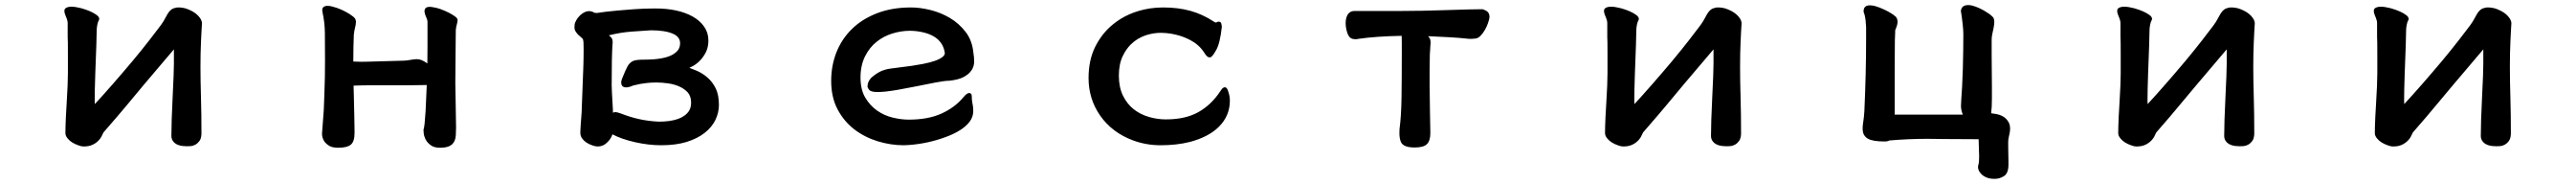

<svg xmlns="http://www.w3.org/2000/svg" viewBox="-20 -509 10040 716"><path d="M669.9 -480Q671.9 -480 674.8 -480Q677.7 -480 681.2 -480Q684.6 -480 689 -479Q698.2 -478 704.6 -475.8Q710.9 -473.6 714.4 -472.2Q717.8 -470.7 720.9 -469.2Q724.1 -467.8 727.1 -466.3Q748.5 -455.1 759.8 -438.5Q767.1 -427.7 767.1 -418Q767.1 -417 766.6 -409.9Q766.1 -402.8 765.1 -384.8Q764.2 -366.7 763.2 -345.2Q759.3 -259.3 763.2 -130.4Q765.1 -66.4 765.1 11.7V12.2Q764.2 30.3 757.3 39.6Q750.5 48.8 741.2 54Q731.9 59.1 722.9 59.6Q713.9 60.1 708 60.1Q673.3 60.1 658.2 44.9Q647.9 34.7 647.9 20Q647.9 -32.2 652.8 -131.3Q657.7 -228.5 657.7 -260.7V-316.9Q553.2 -194.3 543.5 -182.6Q454.1 -75.2 437 -55.7Q400.9 -13.2 383.3 6.3Q381.3 9.3 377.9 17.1Q373.5 28.3 362.8 39.1Q355 46.9 345.5 52Q335.9 57.1 326.4 59.1Q316.9 61 305.7 61Q296.9 61 285.6 56.6Q257.3 46.9 243.7 29.8Q234.9 19.5 234.9 8.8Q234.9 -2.4 235.4 -19.3Q235.8 -36.1 236.8 -54.9Q237.8 -73.7 239.7 -105.5Q244.6 -184.6 244.6 -223.6V-297.4Q244.6 -328.1 244.4 -343Q244.1 -357.9 243.7 -364.7Q243.7 -378.4 243.7 -388.7V-418Q243.7 -428.7 239 -439.5Q234.4 -450.2 231.9 -458.5Q231 -462.4 231 -464.6Q231 -466.8 231 -468.3Q231.4 -472.7 233.9 -475.6Q241.7 -482.9 258.3 -482.9Q273.9 -482.9 296.4 -477.1Q336.9 -465.8 357.9 -449.7Q366.7 -442.9 366.7 -435.5Q366.7 -432.6 365.2 -430.2Q361.3 -423.8 359.1 -411.9Q356.9 -399.9 356.9 -392.6Q356.9 -372.1 355.5 -335Q350.1 -193.8 349.6 -162.6Q349.1 -131.3 349.1 -125Q349.1 -118.7 349.1 -116.2Q349.1 -110.8 349.4 -108.2Q349.6 -105.5 349.6 -104Q414.1 -173.8 496.1 -271Q532.7 -314.9 562 -352.5Q591.3 -390.1 606.9 -411.1Q618.7 -427.7 622.6 -436Q634.3 -459 642.6 -467.3Q645.5 -470.2 648.9 -472.7Q656.2 -477.5 669.9 -480Z M1755.4 -304.2 1754.4 -185.5Q1754.4 -169.4 1755.9 -99.4Q1757.3 -29.3 1757.3 -13.2Q1757.3 2.9 1756.3 17.6Q1754.9 39.6 1743.2 51.3Q1737.8 56.6 1730 60.1Q1716.8 65.9 1694.3 65.9Q1673.3 65.9 1660.2 57.1Q1640.1 43.9 1633.8 21.5Q1632.3 17.6 1631.3 10Q1630.4 2.4 1630.4 -2.9V-3.9Q1633.3 -13.7 1634.8 -28.8Q1639.2 -73.2 1641.1 -132.3Q1642.1 -157.2 1643.1 -178.2Q1611.3 -177.2 1576.2 -177.2H1428.2Q1395 -177.2 1357.9 -175.8Q1357.9 -156.2 1358.9 -138.2Q1359.9 -108.4 1360.8 -57.6Q1361.8 -6.8 1361.8 7.8Q1361.8 41.5 1347.4 53.7Q1333 65.9 1297.9 65.9Q1276.9 65.9 1264.2 59.1Q1251 51.3 1244.1 41.5Q1234.9 27.8 1234.9 10.7Q1234.9 4.4 1235.8 -1Q1240.7 -61.5 1241.7 -79.6Q1242.7 -97.7 1243.2 -116.7Q1243.7 -135.7 1244.6 -158.7Q1246.6 -204.6 1246.6 -273.2Q1246.6 -341.8 1246.1 -381.8Q1245.6 -421.4 1236.8 -461.9Q1235.8 -465.8 1235.8 -469.2Q1235.8 -480 1244.1 -483.9Q1249.5 -486.3 1255.9 -486.3Q1262.2 -486.3 1267.3 -485.4Q1272.5 -484.4 1277.3 -482.9Q1310.1 -474.6 1342.8 -454.1Q1359.4 -443.4 1364.3 -436Q1365.2 -434.1 1365.7 -431.6Q1367.2 -427.2 1367.2 -424.1Q1367.2 -420.9 1366.7 -418.5Q1366.7 -413.1 1363.8 -401.9Q1360.8 -390.6 1358.9 -374.5Q1356.9 -327.6 1356.9 -269.5Q1374.5 -268.6 1389.2 -268.6Q1399.9 -268.6 1413.1 -269L1552.7 -272.9Q1563 -272.9 1579.1 -275.9Q1595.2 -278.8 1604.7 -278.8Q1614.3 -278.8 1623.5 -274.9Q1630.9 -272 1645.5 -262.2Q1646 -293 1646 -328.6V-422.9Q1646 -432.1 1641.1 -441.7Q1636.2 -451.2 1634.3 -463.4Q1634.3 -464.4 1634.3 -465.3Q1634.3 -472.7 1638.7 -477.5Q1642.1 -480.5 1646 -481.4Q1649.9 -482.4 1652.8 -482.4Q1655.8 -482.4 1661.6 -481.9Q1667.5 -481.4 1678 -479Q1688.5 -476.6 1698 -473.1Q1707.5 -469.7 1714.8 -466.3Q1729.5 -460 1741.7 -452.6Q1753.9 -445.3 1758.5 -440.7Q1763.2 -436 1763.2 -431.6Q1763.2 -423.8 1760.3 -414.1Q1757.3 -404.3 1756.3 -391.6Q1756.3 -379.4 1755.9 -356.2Q1755.4 -333 1755.4 -304.2Z M2250 -358.9Q2247.1 -362.3 2243.2 -365.2Q2231.4 -374 2225.6 -383.3Q2223.1 -386.2 2220.9 -390.9Q2218.8 -395.5 2218.8 -401.1Q2218.8 -406.7 2219.2 -410.6Q2219.2 -418.5 2225.1 -429.2Q2237.8 -451.7 2258.8 -461.9Q2267.6 -465.8 2275.4 -465.8Q2282.7 -465.8 2290 -462.9Q2293 -461.4 2295.4 -460Q2297.9 -458.5 2306.6 -458.5Q2310.1 -459 2322 -460.7Q2334 -462.4 2341.8 -463.4Q2378.9 -467.8 2450.2 -473.1Q2491.2 -476.1 2534.2 -476.1Q2622.6 -476.1 2679.2 -444.8Q2708 -428.7 2724.1 -405.3Q2740.7 -381.3 2740.7 -351.6Q2740.7 -327.1 2731.9 -308.1Q2714.8 -272.5 2682.1 -252.9Q2673.8 -248.5 2666.5 -245.1Q2680.2 -240.2 2694.8 -233.9Q2717.8 -224.1 2736.8 -207.5Q2756.3 -190.9 2769 -165.5Q2781.7 -140.1 2781.7 -100.6Q2781.7 -70.8 2768.1 -42.5Q2754.4 -14.2 2726.1 8.1Q2697.8 30.3 2655.3 43.5Q2613.3 56.2 2556.6 56.2Q2508.3 56.2 2455.1 44.4Q2401.4 32.2 2366.7 13.7Q2361.3 30.8 2347.2 44.4Q2331.1 61 2309.6 61Q2299.8 61 2288.1 56.6Q2260.7 47.4 2248 28.8Q2241.7 19.5 2241.7 8.8Q2241.7 7.3 2241.7 5.9V2Q2241.7 -6.8 2246.6 -70.8Q2249.5 -153.3 2251 -188.5Q2252.4 -223.6 2252.9 -236.8Q2253.4 -250 2253.7 -262.5Q2253.9 -274.9 2254.2 -286.4Q2254.4 -297.9 2254.4 -315.9Q2254.4 -334 2253.9 -344.5Q2253.4 -355 2250 -358.9ZM2402.3 -66.4Q2436 -53.2 2471.2 -45.4Q2506.3 -37.6 2546.9 -35.6Q2638.7 -35.6 2665.5 -78.1Q2673.3 -90.8 2673.3 -109.9Q2673.3 -134.3 2660.2 -149.4Q2647 -163.6 2627.4 -172.4Q2607.9 -181.2 2583.5 -184.6Q2559.1 -188 2538.1 -188Q2517.1 -188 2500.5 -186Q2473.6 -183.1 2451.7 -177.2Q2447.8 -176.8 2440.4 -173.3Q2429.2 -168.9 2420.4 -168.9Q2406.2 -168.9 2402.3 -179.2Q2400.9 -183.6 2400.9 -189Q2400.9 -194.3 2404.3 -203.1Q2418 -237.3 2426.3 -252.4Q2435.5 -267.6 2450.2 -272.9Q2462.4 -276.9 2491.2 -276.9Q2570.3 -276.9 2604.5 -298.3Q2612.8 -303.7 2619.1 -310.1Q2630.4 -322.3 2630.4 -340.8Q2630.4 -365.7 2602.1 -377.9Q2571.3 -391.1 2516.6 -391.1Q2483.9 -389.2 2440.9 -386Q2397.9 -382.8 2353 -371.6Q2357.4 -367.7 2361.8 -363.3Q2367.7 -356.9 2367.7 -343.8Q2367.7 -338.9 2366.7 -333.5Q2363.8 -288.1 2363.8 -177.7Q2363.8 -166 2364.7 -150.4Q2368.2 -96.2 2368.4 -84.2Q2368.7 -72.3 2368.7 -70.3Q2373 -72.8 2378.9 -72.8Q2384.8 -72.8 2402.3 -66.4Z M3776.4 -270Q3776.4 -231.9 3736.8 -210Q3716.3 -198.7 3679.2 -194.8H3678.7Q3661.6 -194.8 3626.2 -188Q3590.8 -181.2 3549.8 -172.9Q3508.8 -164.6 3478.3 -159.4Q3447.8 -154.3 3430.7 -152.6Q3413.6 -150.9 3399.9 -150.9Q3374.5 -150.9 3367.7 -158.9Q3360.8 -167 3360.8 -172.9Q3360.8 -190.4 3375 -206.1Q3394.5 -223.1 3411.4 -231Q3428.2 -238.8 3447.3 -241.7Q3459 -243.7 3481 -246.1Q3537.1 -252.4 3577.1 -260.3Q3632.8 -271 3653.3 -287.6Q3662.1 -294.4 3662.1 -303.2Q3662.1 -304.2 3661.6 -305.7Q3657.2 -333.5 3638.2 -352.5Q3615.2 -375.5 3572.3 -384.3Q3549.3 -389.2 3525.4 -389.2Q3492.2 -389.2 3457.8 -378.7Q3423.3 -368.2 3396 -346.2Q3368.7 -324.7 3351.1 -289.6Q3333.5 -254.4 3333.5 -207.5Q3333.5 -160.6 3351.6 -129.9Q3370.1 -98.6 3397.5 -79.1Q3425.3 -59.6 3458.5 -51.5Q3491.7 -43.5 3521.5 -43.5Q3596.7 -43.5 3648.7 -66.9Q3700.7 -90.3 3734.4 -130.4Q3741.7 -139.2 3745.6 -142.1Q3752 -147 3757.8 -147Q3761.2 -147 3764.2 -144Q3767.1 -141.1 3767.1 -134.3Q3767.1 -120.6 3769 -110.8Q3772.9 -94.2 3772.9 -77.1Q3772.9 -53.7 3757.8 -34.2Q3730.5 0.5 3665 24.4Q3596.2 49.8 3522.9 55.2Q3511.2 56.2 3502 56.2Q3451.2 56.2 3400.6 40.8Q3350.1 25.4 3309.6 -5.4Q3269 -36.6 3244.1 -83.5Q3219.2 -130.4 3219.2 -194.3Q3219.2 -252.9 3239.3 -304.7Q3260.3 -357.4 3300 -396.2Q3339.8 -435.1 3397.9 -457.5Q3456.1 -480 3530.3 -480Q3565.9 -480 3606.2 -470Q3646.5 -460 3682.1 -439Q3717.3 -418 3742.7 -385.3Q3768.1 -352.5 3772.9 -307.6Q3776.4 -286.1 3776.4 -270Z M4723.6 -423.8Q4727.5 -424.8 4729.5 -424.8Q4733.9 -424.8 4736.6 -422.4Q4739.3 -419.9 4740 -415.5Q4740.7 -411.1 4741.7 -405.3Q4734.9 -341.3 4719.7 -314.5Q4709.5 -296.4 4704.1 -291Q4698.7 -285.6 4694.3 -285.6Q4685.5 -285.6 4677.2 -297.9Q4670.4 -307.6 4666.5 -313.5Q4652.3 -332 4632.8 -344.7Q4585.9 -374.5 4523.9 -380.4Q4513.2 -381.3 4503.9 -381.3Q4476.6 -381.3 4447.8 -372.6Q4412.1 -361.3 4386.2 -335.4Q4368.7 -317.9 4356 -292Q4340.3 -260.3 4340.3 -214.8Q4340.3 -169.4 4356.4 -136.7Q4372.6 -104 4398.4 -83.7Q4424.3 -63.5 4457.3 -54Q4490.2 -44.4 4523.4 -44.4Q4600.1 -44.4 4650.6 -73Q4701.2 -101.6 4735.8 -154.3Q4742.2 -165 4748 -168Q4750 -169.4 4753.4 -169.4Q4758.3 -169.4 4762.2 -163.6Q4765.1 -159.2 4767.6 -149.9Q4772.9 -133.8 4772.9 -117.2Q4772.9 -58.6 4730.5 -16.1Q4689.9 24.4 4616.2 43.5Q4565.9 56.2 4502.9 56.2Q4446.3 56.2 4395 37.1Q4313.5 6.8 4267.1 -59.6Q4222.2 -124.5 4222.2 -205.1Q4222.2 -274.9 4248 -326.7Q4273.9 -378.4 4315.4 -412.6Q4375 -462.4 4460.4 -476.1Q4486.3 -480 4512.7 -480Q4572.3 -480 4619.9 -466.6Q4667.5 -453.1 4708 -426.3H4708.5Q4714.8 -421.4 4717.8 -421.4Q4718.8 -421.4 4720.5 -421.9Q4722.2 -422.4 4722.7 -422.9Z M5274.4 -357.9Q5268.6 -356.4 5263.7 -356.4Q5258.8 -356.4 5255.4 -356.9Q5243.2 -358.4 5236.8 -368.2Q5230.5 -377.9 5227.3 -392.1Q5224.1 -406.2 5224.1 -418.5Q5224.1 -445.3 5236.8 -458Q5245.1 -466.3 5258.8 -466.3H5440.4Q5517.6 -466.3 5616.7 -469.7Q5715.8 -473.1 5755.9 -473.1Q5761.2 -473.1 5772.5 -466.8Q5784.7 -459.5 5784.7 -443.8Q5784.7 -435.5 5778.8 -418.9Q5774.4 -405.8 5766.8 -392.6Q5759.3 -379.4 5749 -369.1Q5738.8 -358.9 5728 -358.9Q5722.2 -357.9 5716.3 -357.9H5704.6Q5669.4 -361.8 5631.1 -364Q5592.8 -366.2 5545.4 -368.2Q5547.4 -366.2 5548.8 -364.3Q5555.2 -357.4 5555.2 -342.8Q5555.2 -341.8 5554.7 -336.4Q5554.2 -331.1 5554 -327.4Q5553.7 -323.7 5553.7 -319.3Q5553.2 -311 5552.2 -297.4Q5551.3 -250.5 5551.3 -235.8V-177.7Q5551.3 -149.4 5552.7 -76.2Q5554.2 -2.9 5554.2 8.8Q5554.2 38.6 5541 51.8Q5527.8 64.9 5493.2 64.9Q5450.7 64.9 5440.4 45.4Q5433.6 31.7 5433.6 8.8Q5433.6 -0.5 5434.1 -7.3Q5440.9 -58.1 5441.9 -132.1Q5442.9 -206.1 5442.9 -300.8V-342.8Q5442.9 -358.4 5442.4 -369.6Q5341.8 -367.7 5274.4 -357.9Z M6669.9 -480Q6671.9 -480 6674.8 -480Q6677.7 -480 6681.2 -480Q6684.6 -480 6689 -479Q6698.2 -478 6704.6 -475.8Q6710.9 -473.6 6714.4 -472.2Q6717.8 -470.7 6720.9 -469.2Q6724.1 -467.8 6727.1 -466.3Q6748.5 -455.1 6759.8 -438.5Q6767.1 -427.7 6767.1 -418Q6767.1 -417 6766.6 -409.9Q6766.1 -402.8 6765.1 -384.8Q6764.2 -366.7 6763.2 -345.2Q6759.3 -259.3 6763.2 -130.4Q6765.1 -66.4 6765.1 11.7V12.2Q6764.2 30.3 6757.3 39.6Q6750.5 48.8 6741.2 54Q6731.9 59.1 6722.9 59.6Q6713.9 60.1 6708 60.1Q6673.3 60.1 6658.2 44.9Q6647.9 34.7 6647.9 20Q6647.9 -32.2 6652.8 -131.3Q6657.7 -228.5 6657.7 -260.7V-316.9Q6553.2 -194.3 6543.5 -182.6Q6454.1 -75.2 6437 -55.7Q6400.9 -13.2 6383.3 6.3Q6381.3 9.3 6377.9 17.1Q6373.5 28.3 6362.8 39.1Q6355 46.9 6345.5 52Q6335.9 57.1 6326.4 59.1Q6316.9 61 6305.7 61Q6296.9 61 6285.6 56.6Q6257.3 46.9 6243.7 29.8Q6234.9 19.5 6234.9 8.8Q6234.9 -2.4 6235.4 -19.3Q6235.8 -36.1 6236.8 -54.9Q6237.8 -73.7 6239.7 -105.5Q6244.6 -184.6 6244.6 -223.6V-297.4Q6244.6 -328.1 6244.4 -343Q6244.1 -357.9 6243.7 -364.7Q6243.7 -378.4 6243.7 -388.7V-418Q6243.7 -428.7 6239 -439.5Q6234.4 -450.2 6231.9 -458.5Q6231 -462.4 6231 -464.6Q6231 -466.8 6231 -468.3Q6231.4 -472.7 6233.9 -475.6Q6241.7 -482.9 6258.3 -482.9Q6273.9 -482.9 6296.4 -477.1Q6336.9 -465.8 6357.9 -449.7Q6366.7 -442.9 6366.7 -435.5Q6366.7 -432.6 6365.2 -430.2Q6361.3 -423.8 6359.1 -411.9Q6356.9 -399.9 6356.9 -392.6Q6356.9 -372.1 6355.5 -335Q6350.1 -193.8 6349.6 -162.6Q6349.1 -131.3 6349.1 -125Q6349.1 -118.7 6349.1 -116.2Q6349.1 -110.8 6349.4 -108.2Q6349.6 -105.5 6349.6 -104Q6414.1 -173.8 6496.1 -271Q6532.7 -314.9 6562 -352.5Q6591.3 -390.1 6606.9 -411.1Q6618.7 -427.7 6622.6 -436Q6634.3 -459 6642.6 -467.3Q6645.5 -470.2 6648.9 -472.7Q6656.2 -477.5 6669.9 -480Z M7742.7 -127Q7742.7 -89.8 7739.7 -68.4Q7747.6 -67.4 7758.3 -65.4Q7773.4 -63 7786.1 -55.7Q7799.8 -47.9 7808.1 -32.7Q7813.5 -22.9 7813.5 -8.3Q7813.5 -1 7812 7.3Q7812 9.8 7809.1 21.2Q7806.2 32.7 7806.2 43V64.5Q7806.2 77.1 7806.6 90.3Q7807.1 103.5 7807.1 115.2V133.8Q7806.6 165.5 7789.6 176.3Q7772.9 187 7753.2 187Q7733.4 187 7720.7 181.2Q7707.5 175.3 7700.2 167Q7688.5 154.8 7688.5 140.1Q7688.5 136.7 7689.5 133.8Q7691.9 127 7692.4 116.7Q7692.9 106.4 7692.9 99.1Q7692.9 91.3 7691.9 66.2Q7690.9 41 7690.9 32.7Q7605 32.7 7555.7 32Q7506.3 31.2 7492.2 31.2Q7418.9 31.2 7342.8 37.6Q7337.4 41.5 7324.2 41.5Q7277.3 41.5 7258.8 30.3Q7245.6 22.5 7241.2 8.8Q7238.8 0 7238.8 -9.5Q7238.8 -19 7241.2 -34.2Q7243.7 -49.3 7245.6 -75.7Q7252.4 -225.6 7252.4 -358.4V-403.3Q7251 -432.6 7247.1 -448.7Q7246.1 -454.1 7244.4 -457.3Q7242.7 -460.4 7242.7 -465.8Q7242.7 -488.3 7267.6 -488.3Q7286.6 -488.3 7318.8 -473.6Q7342.8 -462.9 7360.4 -450.2Q7370.6 -442.9 7371.6 -438.5Q7375 -432.1 7375 -425.3Q7375 -413.6 7369.1 -399.9Q7368.7 -397.9 7367.7 -396Q7365.7 -392.1 7365.7 -389.9Q7365.7 -387.7 7365.7 -384.3Q7365.7 -377.4 7365.2 -370.4Q7364.7 -363.3 7364.5 -352.1Q7364.3 -340.8 7364.3 -324.2Q7363.8 -291 7363.8 -228.5V-63H7629.4Q7627 -68.4 7624.5 -77.6Q7622.1 -86.9 7622.1 -96.9Q7622.1 -106.9 7623.3 -122.6Q7624.5 -138.2 7626.5 -171.6Q7628.4 -205.1 7629.4 -241.7Q7631.3 -314.9 7631.3 -376Q7631.3 -392.1 7628.9 -413.1Q7626.5 -434.1 7625 -445.6Q7623.5 -457 7621.6 -466.8Q7624 -482.4 7635.7 -486.8Q7642.1 -489.3 7650.1 -489.3Q7658.2 -489.3 7665.5 -487.3Q7687.5 -481.9 7714.4 -466.3Q7734.9 -454.6 7744.1 -444.8Q7747.6 -441.9 7749 -439Q7752 -432.6 7752 -423.8Q7752 -414.1 7749 -399.4L7744.1 -376Q7741.7 -364.7 7741.7 -355.5V-293.9Q7741.7 -261.7 7742.2 -231Q7742.7 -200.2 7742.7 -172.9Z M8669.9 -480Q8671.9 -480 8674.8 -480Q8677.7 -480 8681.2 -480Q8684.6 -480 8689 -479Q8698.2 -478 8704.6 -475.8Q8710.9 -473.6 8714.4 -472.2Q8717.8 -470.7 8720.9 -469.2Q8724.1 -467.8 8727.1 -466.3Q8748.5 -455.1 8759.8 -438.5Q8767.1 -427.7 8767.1 -418Q8767.1 -417 8766.6 -409.9Q8766.1 -402.8 8765.1 -384.8Q8764.2 -366.7 8763.2 -345.2Q8759.3 -259.3 8763.2 -130.4Q8765.1 -66.4 8765.1 11.7V12.2Q8764.2 30.3 8757.3 39.6Q8750.5 48.8 8741.2 54Q8731.9 59.1 8722.9 59.6Q8713.9 60.1 8708 60.1Q8673.3 60.1 8658.2 44.9Q8647.9 34.7 8647.9 20Q8647.9 -32.2 8652.8 -131.3Q8657.7 -228.5 8657.7 -260.7V-316.9Q8553.2 -194.3 8543.5 -182.6Q8454.1 -75.2 8437 -55.7Q8400.9 -13.2 8383.3 6.3Q8381.3 9.3 8377.9 17.1Q8373.5 28.3 8362.8 39.1Q8355 46.9 8345.5 52Q8335.9 57.1 8326.4 59.1Q8316.9 61 8305.7 61Q8296.9 61 8285.6 56.6Q8257.3 46.9 8243.7 29.8Q8234.9 19.5 8234.9 8.8Q8234.9 -2.4 8235.4 -19.3Q8235.8 -36.1 8236.8 -54.9Q8237.8 -73.7 8239.7 -105.5Q8244.6 -184.6 8244.6 -223.6V-297.4Q8244.6 -328.1 8244.4 -343Q8244.1 -357.9 8243.7 -364.7Q8243.7 -378.4 8243.7 -388.7V-418Q8243.7 -428.7 8239 -439.5Q8234.4 -450.2 8231.9 -458.5Q8231 -462.4 8231 -464.6Q8231 -466.8 8231 -468.3Q8231.4 -472.7 8233.9 -475.6Q8241.7 -482.9 8258.3 -482.9Q8273.9 -482.9 8296.4 -477.1Q8336.9 -465.8 8357.9 -449.7Q8366.7 -442.9 8366.7 -435.5Q8366.7 -432.6 8365.2 -430.2Q8361.3 -423.8 8359.1 -411.9Q8356.9 -399.9 8356.9 -392.6Q8356.9 -372.1 8355.5 -335Q8350.1 -193.8 8349.6 -162.6Q8349.1 -131.3 8349.1 -125Q8349.1 -118.7 8349.1 -116.2Q8349.1 -110.8 8349.4 -108.2Q8349.6 -105.5 8349.6 -104Q8414.1 -173.8 8496.1 -271Q8532.7 -314.9 8562 -352.5Q8591.3 -390.1 8606.9 -411.1Q8618.7 -427.7 8622.6 -436Q8634.3 -459 8642.6 -467.3Q8645.5 -470.2 8648.9 -472.7Q8656.2 -477.5 8669.9 -480Z M9669.9 -480Q9671.9 -480 9674.8 -480Q9677.7 -480 9681.2 -480Q9684.6 -480 9689 -479Q9698.2 -478 9704.6 -475.8Q9710.9 -473.6 9714.4 -472.2Q9717.8 -470.7 9720.9 -469.2Q9724.1 -467.8 9727.1 -466.3Q9748.5 -455.1 9759.8 -438.5Q9767.1 -427.7 9767.1 -418Q9767.1 -417 9766.6 -409.9Q9766.1 -402.8 9765.1 -384.8Q9764.2 -366.7 9763.2 -345.2Q9759.3 -259.3 9763.2 -130.4Q9765.1 -66.4 9765.1 11.7V12.2Q9764.2 30.3 9757.3 39.6Q9750.5 48.8 9741.2 54Q9731.9 59.1 9722.9 59.6Q9713.9 60.1 9708 60.1Q9673.3 60.1 9658.2 44.9Q9647.9 34.7 9647.9 20Q9647.9 -32.2 9652.8 -131.3Q9657.7 -228.5 9657.7 -260.7V-316.9Q9553.2 -194.3 9543.5 -182.6Q9454.1 -75.2 9437 -55.7Q9400.9 -13.2 9383.3 6.3Q9381.3 9.3 9377.9 17.1Q9373.5 28.3 9362.8 39.1Q9355 46.9 9345.5 52Q9335.9 57.1 9326.4 59.1Q9316.9 61 9305.7 61Q9296.9 61 9285.6 56.6Q9257.3 46.9 9243.7 29.8Q9234.9 19.5 9234.9 8.8Q9234.9 -2.4 9235.4 -19.3Q9235.8 -36.1 9236.8 -54.9Q9237.8 -73.7 9239.7 -105.5Q9244.6 -184.6 9244.6 -223.6V-297.4Q9244.6 -328.1 9244.4 -343Q9244.1 -357.9 9243.7 -364.7Q9243.7 -378.4 9243.7 -388.7V-418Q9243.7 -428.7 9239 -439.5Q9234.4 -450.2 9231.9 -458.5Q9231 -462.4 9231 -464.6Q9231 -466.8 9231 -468.3Q9231.4 -472.7 9233.9 -475.6Q9241.7 -482.9 9258.3 -482.9Q9273.9 -482.9 9296.4 -477.1Q9336.9 -465.8 9357.9 -449.7Q9366.7 -442.9 9366.7 -435.5Q9366.7 -432.6 9365.2 -430.2Q9361.3 -423.8 9359.1 -411.9Q9356.9 -399.9 9356.9 -392.6Q9356.9 -372.1 9355.5 -335Q9350.1 -193.8 9349.6 -162.6Q9349.1 -131.3 9349.1 -125Q9349.1 -118.7 9349.1 -116.2Q9349.1 -110.8 9349.4 -108.2Q9349.6 -105.5 9349.6 -104Q9414.1 -173.8 9496.1 -271Q9532.7 -314.9 9562 -352.5Q9591.3 -390.1 9606.9 -411.1Q9618.7 -427.7 9622.6 -436Q9634.3 -459 9642.6 -467.3Q9645.5 -470.2 9648.9 -472.7Q9656.2 -477.5 9669.9 -480Z"/></svg>

Font: Bakudai
Style: Medium
Weight: 500
Version: Version 1.48